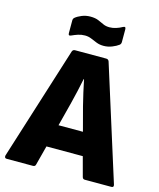

<svg xmlns="http://www.w3.org/2000/svg" viewBox="-127 -938 850 1026"><g transform="rotate(15 298.0 -425.0)"><path d="M9 0Q-5 0 -2 -16L196 -644Q200 -655 212 -655H384Q396 -655 400 -644L598 -16Q603 0 588 0H441Q430 0 427 -11L398 -119H197L169 -12Q167 0 154 0ZM264 -377 230 -245H365L330 -377Q321 -413 313 -448Q305 -483 298 -518H296Q289 -483 281 -448Q273 -413 264 -377ZM352 -717Q330 -717 312.5 -724Q295 -731 278.5 -738Q262 -745 243 -745Q223 -745 205 -739Q187 -733 172 -726Q156 -718 156 -735V-805Q156 -815 163 -821Q176 -832 198 -841Q220 -850 245 -850Q272 -850 289.5 -842.5Q307 -835 322 -828Q337 -821 357 -821Q375 -821 393.5 -827Q412 -833 426 -841Q442 -850 442 -832V-762Q442 -751 434 -745Q421 -735 398.5 -726Q376 -717 352 -717Z"/></g></svg>

Font: Sofia Sans Semi Condensed Black
Style: Regular
Weight: 900
Designer: Botio Nikoltchev, Ani Petrova
Foundry: lettersoup
Version: Version 4.100; ttfautohint (v1.8.4.7-5d5b)